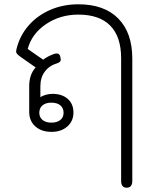

<svg xmlns="http://www.w3.org/2000/svg" viewBox="-20 -604 711 894"><path d="M544 238V-333Q544 -433 493.5 -484.5Q443 -536 345 -536Q260 -536 194 -491.5Q128 -447 109 -376L181 -326Q189 -333 204.5 -341Q220 -349 235 -354Q238 -355 244 -355Q258 -355 261 -339Q263 -329 263 -327Q263 -315 248 -310Q210 -299 189 -271Q168 -243 168 -203V-151Q177 -158 193 -162.5Q209 -167 224 -167Q269 -167 295.5 -143.5Q322 -120 322 -80Q322 -40 293.5 -15Q265 10 220 10Q173 10 144.5 -15.5Q116 -41 116 -83V-203Q116 -257 146 -290L76 -339Q64 -348 59.5 -353Q55 -358 55 -365Q55 -368 57 -376Q72 -438 113 -485Q154 -532 214 -558Q274 -584 345 -584Q465 -584 530.5 -518Q596 -452 596 -331V238Q596 270 570 270Q544 270 544 238ZM276 -79Q276 -101 261 -113.5Q246 -126 219 -126Q193 -126 178 -113.5Q163 -101 163 -79Q163 -58 178 -45.5Q193 -33 219 -33Q245 -33 260.5 -45Q276 -57 276 -79Z"/></svg>

Font: Kodchasan ExtraLight
Style: Regular
Weight: 275
Version: Version 1.000; ttfautohint (v1.6)